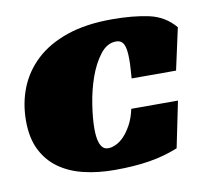

<svg xmlns="http://www.w3.org/2000/svg" viewBox="-58 -506 637 579"><g transform="rotate(-10 260.5 -216.5)"><path d="M444 -24Q402 -7 355.5 0.5Q309 8 250 8Q198 8 154.5 -2.5Q111 -13 79 -36Q47 -59 29 -95.5Q11 -132 11 -184Q11 -238 29.5 -284.5Q48 -331 85.5 -366Q123 -401 181 -421Q239 -441 319 -441Q384 -441 432 -430.5Q480 -420 511 -383L483 -255H347Q348 -272 349 -285Q350 -298 350 -314Q350 -346 343 -359.5Q336 -373 320 -373Q292 -373 271 -345.5Q250 -318 236.5 -279.5Q223 -241 216.5 -198.5Q210 -156 210 -126Q210 -115 211 -103.5Q212 -92 215.5 -82Q219 -72 225 -66Q231 -60 242 -60Q252 -60 265 -66Q278 -72 290 -84.5Q302 -97 313 -117Q324 -137 330 -165H473Z"/></g></svg>

Font: Racing Sans One
Style: Regular
Weight: 400
Designer: Pablo Impallari, Rodrigo Fuenzalida
Foundry: Pablo Impallari, Rodrigo Fuenzalida
Version: Version 1.001; ttfautohint (v0.8) -G 200 -r 50